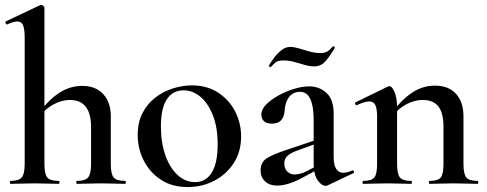

<svg xmlns="http://www.w3.org/2000/svg" viewBox="-20 -745 1974 778"><path d="M23 0Q20 0 20 -6Q20 -12 23 -12Q56 -12 68 -26Q80 -40 80 -81V-592Q80 -627 73.5 -642.5Q67 -658 50 -658Q35 -658 9 -646Q6 -645 3 -650.5Q0 -656 3 -658L142 -724Q144 -725 144.5 -725Q145 -725 146 -725Q151 -725 155.5 -721Q160 -717 160 -714V-81Q160 -40 171.5 -26Q183 -12 217 -12Q221 -12 221 -6Q221 0 217 0Q198 0 173.5 -1Q149 -2 120 -2Q92 -2 67 -1Q42 0 23 0ZM292 0Q289 0 289 -6Q289 -12 292 -12Q325 -12 337 -26Q349 -40 349 -81V-230Q349 -340 263 -340Q231 -340 197 -322Q163 -304 142 -273L137 -285Q175 -339 219 -368Q263 -397 313 -397Q368 -397 398.5 -363.5Q429 -330 429 -274V-81Q429 -40 440.5 -26Q452 -12 486 -12Q490 -12 490 -6Q490 0 486 0Q467 0 442.5 -1Q418 -2 389 -2Q361 -2 336 -1Q311 0 292 0Z M740 13Q678 13 633 -16Q588 -45 563 -93.5Q538 -142 538 -198Q538 -250 558 -288Q578 -326 610.5 -350.5Q643 -375 681.5 -387Q720 -399 757 -399Q820 -399 865 -369Q910 -339 933.5 -292Q957 -245 957 -192Q957 -130 927 -84Q897 -38 848 -12.5Q799 13 740 13ZM770 -7Q814 -7 838 -45.5Q862 -84 862 -160Q862 -229 842.5 -278Q823 -327 792 -353Q761 -379 724 -379Q680 -379 656 -342.5Q632 -306 632 -233Q632 -167 650 -116Q668 -65 699.5 -36Q731 -7 770 -7Z M1308 6Q1304 8 1299 8Q1283 8 1267 -15Q1251 -38 1251 -82V-255Q1251 -297 1244.5 -323Q1238 -349 1226 -361Q1214 -373 1195 -373Q1177 -373 1163.5 -363.5Q1150 -354 1142.5 -337Q1135 -320 1133 -294Q1131 -270 1118.5 -257Q1106 -244 1082 -244Q1060 -244 1049.5 -254Q1039 -264 1039 -281Q1039 -302 1059 -322Q1079 -342 1109 -358.5Q1139 -375 1172 -385Q1205 -395 1232 -395Q1274 -395 1303 -368.5Q1332 -342 1332 -285V-108Q1332 -77 1342 -61Q1352 -45 1371 -45Q1387 -45 1407 -54Q1412 -56 1414 -50.5Q1416 -45 1411 -43ZM1103 7Q1072 7 1054 -10Q1036 -27 1036 -55Q1036 -88 1061.5 -104Q1087 -120 1142 -138L1261 -178L1264 -164L1179 -133Q1154 -123 1143 -111.5Q1132 -100 1132 -83Q1132 -62 1144 -50Q1156 -38 1174 -38Q1183 -38 1195.5 -41Q1208 -44 1222 -51L1287 -85L1289 -70L1202 -23Q1176 -9 1150.5 -1Q1125 7 1103 7ZM1279 -530Q1296 -530 1306.5 -536.5Q1317 -543 1329 -557Q1331 -559 1334.5 -556Q1338 -553 1336 -550Q1309 -505 1292.5 -490.5Q1276 -476 1254 -476Q1235 -476 1214.5 -482Q1194 -488 1172.5 -494Q1151 -500 1127 -500Q1106 -500 1097 -492.5Q1088 -485 1077 -473Q1075 -472 1071.5 -475Q1068 -478 1070 -480Q1078 -494 1091 -511.5Q1104 -529 1121 -542Q1138 -555 1156 -555Q1171 -555 1191 -549Q1211 -543 1233.5 -536.5Q1256 -530 1279 -530Z M1721 0Q1718 0 1718 -6Q1718 -12 1721 -12Q1755 -12 1766 -26Q1777 -40 1777 -81V-231Q1777 -287 1756.5 -313.5Q1736 -340 1692 -340Q1660 -340 1626.5 -322.5Q1593 -305 1571 -274L1566 -286Q1605 -339 1648.5 -368.5Q1692 -398 1742 -398Q1798 -398 1828 -364.5Q1858 -331 1858 -274V-81Q1858 -40 1869.5 -26Q1881 -12 1915 -12Q1918 -12 1918 -6Q1918 0 1915 0Q1896 0 1871 -1Q1846 -2 1818 -2Q1791 -2 1765.5 -1Q1740 0 1721 0ZM1452 0Q1449 0 1449 -6Q1449 -12 1452 -12Q1486 -12 1497 -26Q1508 -40 1508 -81V-272Q1508 -304 1501 -319Q1494 -334 1476 -334Q1467 -334 1454 -330Q1441 -326 1426 -319Q1422 -318 1419.5 -323.5Q1417 -329 1420 -330L1551 -394Q1556 -396 1558 -396Q1568 -396 1578.5 -373Q1589 -350 1589 -306V-81Q1589 -40 1600.5 -26Q1612 -12 1646 -12Q1649 -12 1649 -6Q1649 0 1646 0Q1627 0 1602 -1Q1577 -2 1549 -2Q1522 -2 1496.5 -1Q1471 0 1452 0Z"/></svg>

Font: Cormorant SemiBold
Style: Regular
Weight: 600
Designer: Christian Thalmann (Catharsis Fonts)
Foundry: Catharsis Fonts
Version: Version 4.000